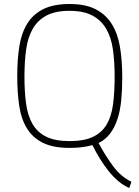

<svg xmlns="http://www.w3.org/2000/svg" viewBox="-20 -729 696 958"><path d="M625 209Q595 196 569.5 174Q544 152 521.5 124Q499 96 479 63.5Q459 31 441 -5Q393 9 327 9Q246 9 195 -16Q144 -41 115 -87.5Q86 -134 76 -200.5Q66 -267 66 -350Q66 -432 76.5 -498Q87 -564 116 -611Q145 -658 196 -683.5Q247 -709 327 -709Q407 -709 458 -682.5Q509 -656 538.5 -608Q568 -560 579 -492.5Q590 -425 590 -343Q590 -282 585 -230Q580 -178 566.5 -136Q553 -94 530 -63.5Q507 -33 472 -15Q507 50 545.5 101.5Q584 153 636 178ZM327 -25Q399 -25 443.5 -46Q488 -67 512 -107.5Q536 -148 544 -208Q552 -268 552 -347Q552 -421 543.5 -481.5Q535 -542 510 -585Q485 -628 441 -651.5Q397 -675 327 -675Q256 -675 212 -651.5Q168 -628 143.5 -585.5Q119 -543 110.5 -482.5Q102 -422 102 -347Q102 -272 110 -212.5Q118 -153 142 -111Q166 -69 210.5 -47Q255 -25 327 -25Z"/></svg>

Font: Panefresco 1wt
Style: Regular
Weight: 250
Version: Version 1.000